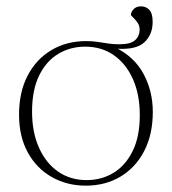

<svg xmlns="http://www.w3.org/2000/svg" viewBox="-20 -575 542 605"><path d="M252.5 -7.5Q300 -7.5 337.8 -30.5Q375.5 -53.5 398 -99Q420.5 -144.5 420.5 -212Q420.5 -277 398.8 -325.8Q377 -374.5 338.5 -401.2Q300 -428 248.5 -428Q201.5 -428 163.5 -405.2Q125.5 -382.5 103.2 -336.8Q81 -291 81 -223.5Q81 -158.5 102.8 -109.8Q124.5 -61 163.2 -34.2Q202 -7.5 252.5 -7.5ZM461 -506Q461 -465 433.8 -440.8Q406.5 -416.5 342.5 -422V-426Q403.5 -396 432.5 -341.8Q461.5 -287.5 461.5 -222.5Q461.5 -151 434.2 -98.8Q407 -46.5 359.2 -18.2Q311.5 10 250.5 10Q191 10 143 -17.2Q95 -44.5 67.5 -94.8Q40 -145 40 -213.5Q40 -285 67.2 -337Q94.5 -389 142.2 -417.2Q190 -445.5 251 -445.5Q271 -445.5 287.5 -443Q304 -440.5 320.5 -438Q337 -435.5 356.5 -435.5Q391 -435.5 405.5 -448.2Q420 -461 420 -482.5Q420 -494.5 413 -504.2Q406 -514 399.2 -520.2Q392.5 -526.5 392.5 -528Q392.5 -536.5 400.8 -545.8Q409 -555 424.5 -555Q440 -555 450.5 -544Q461 -533 461 -506Z"/></svg>

Font: Newsreader 24pt ExtraLight
Style: Regular
Weight: 250
Designer: Hugues Gentile
Foundry: Production Type
Version: Version 1.003